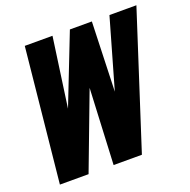

<svg xmlns="http://www.w3.org/2000/svg" viewBox="-125 -822 935 944"><g transform="rotate(-20 343.0 -350.0)"><path d="M31 0 102 -700H247L196 -337L338 -700H453L441 -337L545 -700H686L460 0H312L331 -397L181 0Z"/></g></svg>

Font: Red Hat Mono
Style: Bold Italic
Weight: 700
Italic angle: -12°
Monospace: yes
Designer: Pentagram, MCKL
Foundry: Pentagram, MCKL
Version: Version 1.023; ttfautohint (v1.8.3)